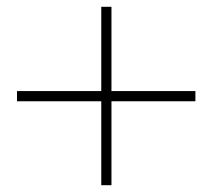

<svg xmlns="http://www.w3.org/2000/svg" viewBox="-20 -633 625 565"><path d="M278 -88V-335H30V-365H278V-613H308V-365H555V-335H308V-88Z"/></svg>

Font: Vina Sans
Style: Regular
Weight: 400
Designer: Andree Nguyen
Foundry: Nguyen Type Foundry
Version: Version 1.002; ttfautohint (v1.8.4.7-5d5b);gftools[0.9.28]